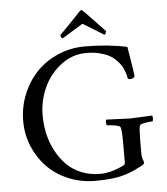

<svg xmlns="http://www.w3.org/2000/svg" viewBox="-58 -900 835 958"><g transform="rotate(-5 360.0 -421.5)"><path d="M270 -733.9Q283.2 -747.6 316.4 -781.2Q349.6 -814.9 373 -840.8Q381.3 -849.1 384.8 -849.1Q388.7 -849.1 397 -840.8Q417.5 -818.8 447.8 -787.6Q478 -756.3 499 -733.9Q499 -729 495.8 -722.9Q492.7 -716.8 488.8 -716.8L384.8 -780.8L280.8 -716.8Q276.9 -716.8 273.4 -722.9Q270 -729 270 -733.9ZM47.9 -321.8Q47.9 -391.1 73.2 -454.3Q98.6 -517.6 142.8 -564.5Q187 -611.3 250.5 -639.2Q314 -667 386.2 -667Q501.5 -667 598.1 -646Q621.1 -507.8 621.1 -498Q621.6 -493.7 614 -489.3Q606.4 -484.9 599.1 -484.9Q591.3 -484.9 586.9 -487.8Q585 -498 583 -505.9Q581.1 -513.7 574.7 -530Q568.4 -546.4 560.1 -558.6Q551.8 -570.8 536.4 -585.7Q521 -600.6 502 -610.4Q482.9 -620.1 454.1 -627Q425.3 -633.8 391.1 -633.8Q320.3 -633.8 263.2 -589.8Q206.1 -545.9 176.5 -480Q147 -414.1 147 -342.8Q147 -295.4 157 -250.2Q167 -205.1 188.5 -164.3Q210 -123.5 240 -93Q270 -62.5 313.2 -44.7Q356.4 -26.9 407.2 -26.9Q464.4 -26.9 527.8 -59.1Q535.2 -62.5 535.2 -74.2V-174.8Q535.2 -231.4 529.8 -249Q527.8 -256.3 502.4 -260.7Q477.1 -265.1 461.9 -265.1Q459 -269 458.7 -279.5Q458.5 -290 461.9 -293.9Q564.5 -289.1 579.1 -289.1Q588.4 -289.1 690.9 -293.9Q694.3 -290 694.1 -279.5Q693.8 -269 690.9 -265.1Q675.8 -265.1 651.9 -260.7Q627.9 -256.3 626 -249Q621.1 -232.9 621.1 -174.8V-104Q621.1 -92.3 626 -79.8Q630.9 -67.4 630.9 -64Q630.9 -59.6 627 -55.9Q623 -52.2 610.8 -45.9Q588.9 -34.2 574 -27.6Q559.1 -21 531 -12Q502.9 -2.9 465.8 1.5Q428.7 5.9 381.8 5.9Q309.1 5.9 246.3 -20.5Q183.6 -46.9 140.4 -91.6Q97.2 -136.2 72.5 -196Q47.9 -255.9 47.9 -321.8Z"/></g></svg>

Font: Crimson
Style: Roman
Weight: 400
Version: Version 0.8